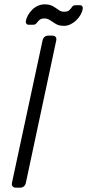

<svg xmlns="http://www.w3.org/2000/svg" viewBox="-20 -864 401 884"><path d="M53 0Q43 0 38 -6Q33 -12 35 -22L176 -678Q178 -688 185 -694Q192 -700 202 -700H221Q231 -700 236 -694Q241 -688 239 -678L99 -22Q97 -12 90 -6Q83 0 73 0ZM275 -745Q252 -745 237.5 -753.5Q223 -762 211 -770.5Q199 -779 185 -779Q169 -779 161.5 -772Q154 -765 148.5 -757.5Q143 -750 132 -750H112Q105 -750 101.5 -755Q98 -760 99 -766Q101 -780 109 -794Q117 -808 128.5 -819.5Q140 -831 155 -837.5Q170 -844 185 -844Q209 -844 223.5 -835.5Q238 -827 249.5 -818.5Q261 -810 275 -810Q292 -810 299.5 -817.5Q307 -825 312 -832.5Q317 -840 328 -840H348Q356 -840 359 -835Q362 -830 361 -824Q359 -810 351 -796Q343 -782 331 -770.5Q319 -759 304.5 -752Q290 -745 275 -745Z"/></svg>

Font: Rubik Light
Style: Italic
Weight: 300
Italic angle: -12°
Designer: Hubert and Fischer
Foundry: Hubert and Fischer
Version: Version 2.300;gftools[0.9.30]